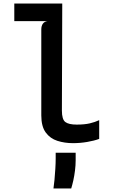

<svg xmlns="http://www.w3.org/2000/svg" viewBox="-20 -798 640 1081"><path d="M391 8Q344 8 303.2 -5Q262.5 -18 237.5 -52Q212.5 -86 212.5 -148.5V-632Q212.5 -652.5 221.5 -664.8Q230.5 -677 247.5 -679H60.5V-778H330.5L328.5 -175.5Q328.5 -125.5 347.8 -111Q367 -96.5 412 -96.5Q456 -96.5 485.8 -103.5Q515.5 -110.5 538.5 -121.5V-16Q510.5 -5.5 470.8 1.2Q431 8 391 8ZM281 263Q284 244.5 286.8 214.5Q289.5 184.5 291.5 152.5Q293.5 120.5 293.5 95.5V62H406V104Q406 133 402.2 162.5Q398.5 192 392.8 217.8Q387 243.5 381 263Z"/></svg>

Font: Spline Sans Mono Medium
Style: Regular
Weight: 500
Monospace: yes
Version: Version 1.004